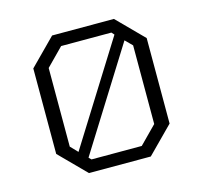

<svg xmlns="http://www.w3.org/2000/svg" viewBox="-82 -614 746 705"><g transform="rotate(-15 290.5 -261.5)"><path d="M173 0 75 -99V-424L173 -523H408L506 -424V-99L408 0ZM156 -85 395 -467 386 -477H195L130 -411V-112ZM195 -46H386L451 -112V-411L425 -437L186 -55Z"/></g></svg>

Font: Tomorrow Light
Style: Regular
Weight: 300
Designer: Tony de Marco, Monica Rizzolli
Foundry: Just in Type
Version: Version 2.002